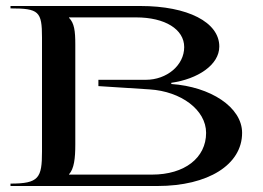

<svg xmlns="http://www.w3.org/2000/svg" viewBox="-20 -620 877 640"><path d="M15 0H505C673.8 0 787 -71.1 787 -177C787 -263.2 681.2 -331 551 -340V-344C639.1 -356.5 711 -403.6 711 -465C711 -546 605.8 -600 448 -600H15V-592C109.5 -592 120 -582.1 120 -495V-115C120 -26.6 109.5 -8 15 -8ZM210 -38V-39C227 -57 231 -92.5 231 -138V-472C231 -517.5 227.5 -542.9 210.1 -560.6L210 -562H434C530 -562 594 -522.4 594 -463C594 -402.8 536.5 -354 466 -354H308V-333L479 -322C583.2 -315.3 667 -254.1 667 -177C667 -93.6 595 -38 487 -38Z"/></svg>

Font: Prida01
Style: Bold
Weight: 700
Designer: gluk
Foundry: gluk
Version: Version 00.072